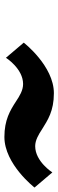

<svg xmlns="http://www.w3.org/2000/svg" viewBox="284 -852 265 873"><g transform="rotate(90 416.5 -415.5)"><path d="M763.9 -521C763.9 -521 714.6 -443 644.6 -443C618 -443 592.2 -458 568 -474C526.1 -500 484.9 -528 403.8 -528C279.9 -528 173.9 -391 173.9 -391L242.7 -310C242.7 -310 292 -388 362 -388C391 -388 416.5 -372 440.7 -356C482.2 -329 525.3 -303 602.7 -303C726.7 -303 832.7 -440 832.7 -440Z"/></g></svg>

Font: Hussar
Style: BdSuprExtOblThree
Weight: 700
Foundry: Cannot Into Space Fonts
Version: Version 2.00